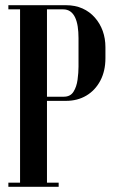

<svg xmlns="http://www.w3.org/2000/svg" viewBox="-20 -719 479 739"><path d="M57.2 -699H233.5Q269.5 -699 297.5 -686.4Q325.5 -673.8 345.2 -651.2Q365 -628.8 375.4 -599.8Q385.8 -570.8 385.8 -537.2V-495.2Q385.8 -445.5 366 -408.2Q346.2 -371 312.1 -350.9Q278 -330.8 234 -330.8H160.8V0H57.2ZM282.2 -462.5V-572.2Q282.2 -596.8 279.1 -617Q276 -637.2 269 -652Q262 -666.8 250.6 -674.9Q239.2 -683 223 -683H160.8V-346.8H225.8Q250.8 -346.8 262.8 -365.8Q274.8 -384.8 278.5 -412Q282.2 -439.2 282.2 -462.5ZM12.2 -683V-699H57.2V-683ZM12.2 0V-16H57.2V0ZM160.8 0V-16H205.8V0Z"/></svg>

Font: Emberly Black
Style: Regular
Weight: 900
Designer: Rajesh Rajput
Foundry: Rajesh Rajput
Version: Version 1.000